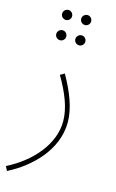

<svg xmlns="http://www.w3.org/2000/svg" viewBox="-140 -699 595 982"><g transform="rotate(15 157.0 -208.5)"><path d="M95 -594C109 -594 121 -606 121 -620C121 -635 109 -647 95 -647C80 -647 68 -635 68 -620C68 -606 80 -594 95 -594ZM196 -594C210 -594 222 -606 222 -620C222 -635 210 -647 196 -647C181 -647 169 -635 169 -620C169 -606 181 -594 196 -594ZM93 -486C107 -486 119 -498 119 -512C119 -527 107 -539 93 -539C78 -539 66 -527 66 -512C66 -498 78 -486 93 -486ZM194 -486C208 -486 220 -498 220 -512C220 -527 208 -539 194 -539C179 -539 167 -527 167 -512C167 -498 179 -486 194 -486ZM4 230C123 170 240 55 240 -90C240 -163 210 -241 161 -328L138 -315C186 -233 216 -159 216 -89C216 33 118 144 -8 207Z"/></g></svg>

Font: Noto Sans Arabic UI SmCn Th
Style: Regular
Weight: 100
Width: 4
Designer: Monotype Design Team, Nadine Chahine and Nizar Qandah
Foundry: Monotype Imaging Inc.
Version: Version 2.010